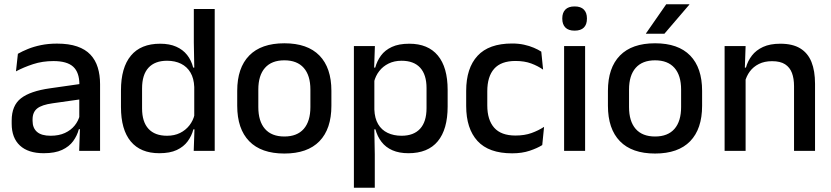

<svg xmlns="http://www.w3.org/2000/svg" viewBox="-20 -704 3880 896"><path d="M447 0H349.5L353.5 -116L350 -131V-285L350.5 -309.5Q350.5 -366 321.8 -392.5Q293 -419 229.5 -419Q178 -419 134 -404.5Q90 -390 54.5 -371L63.5 -453Q83.5 -464.5 110.5 -475.5Q137.5 -486.5 171.5 -493.5Q205.5 -500.5 246 -500.5Q301.5 -500.5 340 -487.2Q378.5 -474 402 -449Q425.5 -424 436.2 -389Q447 -354 447 -311ZM184 11Q111.5 11 73 -24.8Q34.5 -60.5 34.5 -126.5V-141.5Q34.5 -211.5 77.8 -245.2Q121 -279 214 -292L361 -313L366.5 -242L225.5 -222Q175 -215 153.5 -197.8Q132 -180.5 132 -147V-140Q132 -106.5 152.8 -88.5Q173.5 -70.5 216 -70.5Q255 -70.5 283 -83.5Q311 -96.5 328.5 -118.2Q346 -140 352.5 -166.5L366 -101H348Q340 -71 321.5 -45.5Q303 -20 269.8 -4.5Q236.5 11 184 11Z M723.5 11Q636 11 590.2 -44Q544.5 -99 544.5 -204.5V-282Q544.5 -388.5 590.8 -444.2Q637 -500 727.5 -500Q771 -500 802.2 -486.2Q833.5 -472.5 853.2 -447.5Q873 -422.5 881.5 -388.5H914L886.5 -298Q885 -338 869 -365.2Q853 -392.5 825 -406.5Q797 -420.5 759.5 -420.5Q703 -420.5 673 -388Q643 -355.5 643 -291.5V-198Q643 -135.5 672.8 -103Q702.5 -70.5 759.5 -70.5Q794 -70.5 820.2 -83.5Q846.5 -96.5 864 -119Q881.5 -141.5 888 -169.5L911 -100.5H882.5Q874.5 -70 855.8 -44.5Q837 -19 805 -4Q773 11 723.5 11ZM982 0H884L888 -114.5L886.5 -145.5V-348.5L887 -367.5L884.5 -506V-662H982Z M1307 12.5Q1199 12.5 1143 -45Q1087 -102.5 1087 -210.5V-280Q1087 -387.5 1143 -444.8Q1199 -502 1307 -502Q1415 -502 1470.8 -444.8Q1526.5 -387.5 1526.5 -280V-210.5Q1526.5 -102.5 1470.8 -45Q1415 12.5 1307 12.5ZM1307 -67Q1366.5 -67 1397.5 -102.5Q1428.5 -138 1428.5 -204.5V-286Q1428.5 -352 1397.5 -387.2Q1366.5 -422.5 1307 -422.5Q1247.5 -422.5 1216.5 -387.2Q1185.5 -352 1185.5 -286V-204.5Q1185.5 -138 1216.5 -102.5Q1247.5 -67 1307 -67Z M1886 11Q1842.5 11 1811.2 -2.8Q1780 -16.5 1760.5 -41.8Q1741 -67 1732 -100.5H1699.5L1727 -193Q1728.5 -152 1744.5 -124.8Q1760.5 -97.5 1788.8 -84Q1817 -70.5 1854 -70.5Q1910.5 -70.5 1940.5 -103.2Q1970.5 -136 1970.5 -199.5V-293Q1970.5 -355.5 1940.8 -388Q1911 -420.5 1854 -420.5Q1820 -420.5 1793.5 -407.5Q1767 -394.5 1749.8 -372.2Q1732.5 -350 1725.5 -321.5L1702.5 -388.5H1731Q1739.5 -419.5 1758 -444.8Q1776.5 -470 1808.8 -485Q1841 -500 1890 -500Q1977.5 -500 2023.2 -445Q2069 -390 2069 -284.5V-207Q2069 -100.5 2023 -44.8Q1977 11 1886 11ZM1729 172H1631.5V-489H1729.5L1725.5 -374.5L1727 -345.5V-140.5L1726.5 -121.5L1729 17Z M2370 11.5Q2261 11.5 2208.2 -46.2Q2155.5 -104 2155.5 -209.5V-280Q2155.5 -386 2208.5 -443.5Q2261.5 -501 2370 -501Q2400 -501 2425.2 -495.5Q2450.5 -490 2471 -481.2Q2491.5 -472.5 2506 -463L2514.5 -379Q2490.5 -396 2459 -407.8Q2427.5 -419.5 2385.5 -419.5Q2318.5 -419.5 2286.2 -383.2Q2254 -347 2254 -278V-212Q2254 -144.5 2286.2 -108Q2318.5 -71.5 2385.5 -71.5Q2428 -71.5 2460.5 -83.2Q2493 -95 2519 -112L2510.5 -27Q2487.5 -12.5 2451.8 -0.5Q2416 11.5 2370 11.5Z M2710.5 0H2612.5V-489H2710.5ZM2661.5 -561Q2632.5 -561 2618.2 -575.8Q2604 -590.5 2604 -616.5V-618.5Q2604 -644.5 2618.2 -659.2Q2632.5 -674 2661.5 -674Q2690.5 -674 2704.8 -659.2Q2719 -644.5 2719 -618.5V-616.5Q2719 -590 2704.8 -575.5Q2690.5 -561 2661.5 -561Z M3037 12.5Q2929 12.5 2873 -45Q2817 -102.5 2817 -210.5V-280Q2817 -387.5 2873 -444.8Q2929 -502 3037 -502Q3145 -502 3200.8 -444.8Q3256.5 -387.5 3256.5 -280V-210.5Q3256.5 -102.5 3200.8 -45Q3145 12.5 3037 12.5ZM3037 -67Q3096.5 -67 3127.5 -102.5Q3158.5 -138 3158.5 -204.5V-286Q3158.5 -352 3127.5 -387.2Q3096.5 -422.5 3037 -422.5Q2977.5 -422.5 2946.5 -387.2Q2915.5 -352 2915.5 -286V-204.5Q2915.5 -138 2946.5 -102.5Q2977.5 -67 3037 -67ZM2994.5 -548 3089 -684H3197V-682.5L3080.5 -546.5H2994.5Z M3783.5 0H3685.5V-302Q3685.5 -337.5 3675.8 -363.5Q3666 -389.5 3643.8 -404Q3621.5 -418.5 3583 -418.5Q3547.5 -418.5 3521.5 -405.5Q3495.5 -392.5 3479.2 -370.5Q3463 -348.5 3456 -320.5L3440 -388.5H3461Q3469.5 -419.5 3489 -444.8Q3508.5 -470 3541 -485Q3573.5 -500 3621.5 -500Q3679 -500 3714.5 -478.2Q3750 -456.5 3766.8 -415Q3783.5 -373.5 3783.5 -313ZM3459.5 0H3361.5V-489H3459.5L3455.5 -374.5L3459.5 -368.5Z"/></svg>

Font: Anek Kannada Medium
Style: Regular
Weight: 500
Designer: Vaishnavi Murthy, Maithili Shingre (Kannada) & Yesha Goshar (Latin)
Foundry: Ek Type
Version: Version 1.003